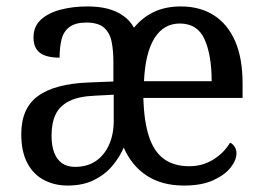

<svg xmlns="http://www.w3.org/2000/svg" viewBox="-20 -566 819 596"><path d="M190 10Q149 10 116 -7.5Q83 -25 64.5 -60.5Q46 -96 46 -150Q46 -230 98 -268Q150 -306 256 -310L332 -313V-373Q332 -409 326.5 -436.5Q321 -464 303 -480Q285 -496 248 -496Q214 -496 195.5 -482Q177 -468 171 -443.5Q165 -419 165 -387Q124 -387 104 -402Q84 -417 84 -450Q84 -484 107 -505Q130 -526 168 -536Q206 -546 251 -546Q287 -546 314 -539Q341 -532 362 -517.5Q383 -503 396 -480Q422 -512 458 -529Q494 -546 541 -546Q601 -546 644 -518.5Q687 -491 710 -438Q733 -385 733 -307V-262H425Q427 -189 442.5 -142Q458 -95 489 -72.5Q520 -50 568 -50Q609 -50 642.5 -71Q676 -92 694 -123Q702 -120 708 -111Q714 -102 714 -90Q714 -69 696 -46Q678 -23 642 -6.5Q606 10 551 10Q483 10 436 -20.5Q389 -51 364 -108Q352 -79 329 -51.5Q306 -24 271.5 -7Q237 10 190 10ZM213 -48Q250 -48 276.5 -65.5Q303 -83 318 -115.5Q333 -148 333 -191V-272L275 -269Q224 -267 194.5 -252Q165 -237 152.5 -210.5Q140 -184 140 -145Q140 -113 148.5 -91.5Q157 -70 173 -59Q189 -48 213 -48ZM637 -314Q637 -395 615 -444Q593 -493 538 -493Q488 -493 459.5 -447.5Q431 -402 427 -314Z"/></svg>

Font: Noto Serif Thai SemiCondensed
Style: Regular
Weight: 400
Width: 4
Designer: Monotype Design Team
Foundry: Monotype Imaging Inc.
Version: Version 2.002